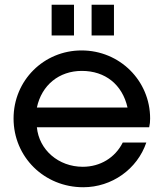

<svg xmlns="http://www.w3.org/2000/svg" viewBox="-20 -774 685 807"><path d="M197 -625H291V-754H197ZM365 -625H459V-754H365ZM496 -175C464 -111 401 -73 328 -73C226 -73 144 -144 135 -239H607C610 -252 611 -262 611 -276C611 -435 483 -562 323 -562C164 -562 37 -436 37 -276C37 -114 166 13 330 13C450 13 557 -63 595 -175ZM135 -322C155 -416 228 -476 324 -476C422 -476 494 -419 516 -322Z"/></svg>

Font: Involve Medium
Style: Regular
Weight: 500
Designer: Stefan Peev
Foundry: Context Ltd.
Version: Version 1.001